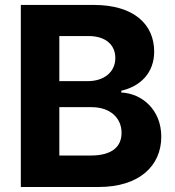

<svg xmlns="http://www.w3.org/2000/svg" viewBox="-20 -747 701 767"><path d="M63.2 0H373.9C537.3 0 624.3 -85.2 624.3 -201C624.3 -308.6 547.2 -373.6 464.5 -377.5V-384.6C540.1 -401.6 595.9 -455.3 595.9 -540.8C595.9 -649.9 514.9 -727.3 354.4 -727.3H63.2ZM345.9 -318.9C419.7 -318.9 465.6 -276.3 465.6 -216.3C465.6 -161.6 428.3 -125.7 342.3 -125.7H217V-318.9ZM217 -603H333.8C402 -603 440.7 -567.8 440.7 -515.3C440.7 -457.7 393.8 -422.9 331 -422.9H217Z"/></svg>

Font: Inter-Hewn
Style: Bold
Weight: 700
Designer: Rasmus Andersson
Foundry: rsms
Version: Version 3.012;git-f93a4a705